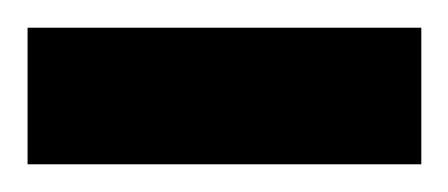

<svg xmlns="http://www.w3.org/2000/svg" viewBox="-25 -717 327 140"><path d="M-4.9 -597.2V-696.8H282.2V-597.2Z"/></svg>

Font: TitilliumWeb-Bold
Style: Bold
Weight: 700
Version: Version 1.001;PS 57.000;hotconv 1.0.70;makeotf.lib2.5.55311